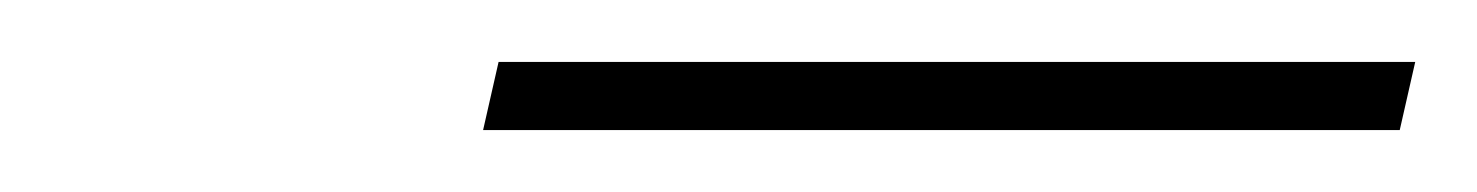

<svg xmlns="http://www.w3.org/2000/svg" viewBox="-20 -672 477 62"><path d="M136 -630 141 -652H437L432 -630Z"/></svg>

Font: DeepMind Serif Display
Style: Italic
Weight: 400
Italic angle: -12°
Designer: Frank Grießhammer / Modifications: Colophon Foundry
Foundry: Colophon Foundry
Version: Version 5.003; ttfautohint (v1.8.2)